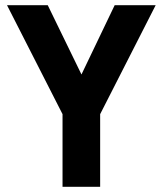

<svg xmlns="http://www.w3.org/2000/svg" viewBox="-20 -720 627 740"><path d="M221 0V-280L7 -700H164L294 -433L422 -700H580L366 -280V0Z"/></svg>

Font: Haskoy ExtraBold
Style: Regular
Weight: 800
Designer: Ertekin Erdin
Foundry: Ertekin Erdin
Version: Version 2.000; ttfautohint (v1.8.4.7-5d5b)